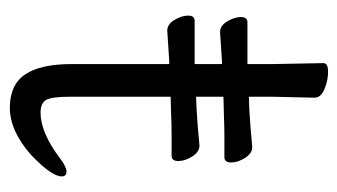

<svg xmlns="http://www.w3.org/2000/svg" viewBox="-172 -514 703 400"><g transform="rotate(90 180.0 -313.5)"><path d="M113 -367V-424H108Q107 -424 47 -420H46Q33 -420 24 -435Q15 -450 15 -463.5Q15 -477 26 -477H113V-528L111 -635Q111 -645 129 -645Q147 -645 165 -637.5Q183 -630 183 -617L181 -528V-480L209 -481Q245 -483 285 -487H286Q299 -487 308.5 -472Q318 -457 318 -443Q318 -429 307 -429H268Q240 -429 220 -428L181 -427V-370L206 -371Q242 -373 282 -377H283Q296 -377 305.5 -362Q315 -347 315 -333Q315 -319 304 -319H265Q237 -319 217 -318L181 -317V-108Q181 -68 188 -57Q195 -46 214 -46Q256 -46 310 -87Q327 -100 337 -100Q347 -100 347 -90Q347 -69 302 -26Q252 18 204 18Q156 18 134.5 -14Q113 -46 113 -110V-314H105Q104 -314 44 -310H43Q30 -310 21 -325Q12 -340 12 -353.5Q12 -367 23 -367Z"/></g></svg>

Font: ToneOZ-Pinyin-WenKai-Regular
Style: Regular
Weight: 400
Designer: Fontworks Inc.
Foundry: ToneOZ
Version: Version 0.240331